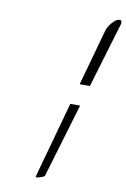

<svg xmlns="http://www.w3.org/2000/svg" viewBox="-91 -809 608 923"><g transform="rotate(10 213.5 -347.5)"><path d="M281 -417 358 -694Q361 -705 370.5 -719Q380 -733 392.5 -744Q405 -755 417 -755Q427 -755 427 -743Q427 -738 426 -735L331 -417ZM155 60Q149 60 150 57L253 -316H301L194 43Q192 50 176 55Q160 60 155 60Z"/></g></svg>

Font: My Soul
Style: Regular
Weight: 400
Designer: Robert E. Leuschke
Foundry: Robert E. Leuschke
Version: Version 1.010; ttfautohint (v1.8.4.7-5d5b)